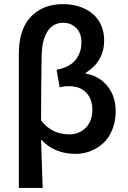

<svg xmlns="http://www.w3.org/2000/svg" viewBox="-20 -738 623 936"><path d="M71.8 178.2V-478Q71.8 -548.3 94.5 -601.3Q117.2 -654.3 166.7 -686Q216.3 -717.8 288.1 -717.8Q319.3 -717.8 348.1 -711.2Q377 -704.6 402.6 -690.4Q428.2 -676.3 447 -655.8Q465.8 -635.3 476.8 -605.7Q487.8 -576.2 487.8 -541Q487.8 -439.5 397.9 -382.8V-378.9Q463.4 -368.2 503.7 -318.4Q543.9 -268.6 543.9 -195.8Q543.9 -146 527.3 -105.5Q510.7 -64.9 482.9 -39.8Q455.1 -14.6 420.7 -1.2Q386.2 12.2 349.1 12.2Q244.6 12.2 180.2 -58.1Q186 107.9 188 178.2ZM317.9 -83Q365.7 -83 397.9 -115Q430.2 -147 430.2 -204.1Q430.2 -254.4 400.6 -286.1Q371.1 -317.9 315.9 -317.9Q292 -317.9 271 -312L255.9 -397.9Q318.4 -409.2 347.7 -445.3Q377 -481.4 377 -530.8Q377 -576.7 351.3 -601.8Q325.7 -627 288.1 -627Q238.8 -627 211.7 -585.2Q184.6 -543.5 183.1 -467.8Q180.2 -309.1 180.2 -150.9Q231.9 -83 317.9 -83Z"/></svg>

Font: Toshiba Sans Medium
Style: Regular
Weight: 500
Designer: Paul D. Hunt
Foundry: Toshiba Corporation
Version: Version 2.020;PS 2.0;hotconv 1.0.86;makeotf.lib2.5.63406